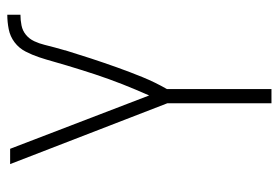

<svg xmlns="http://www.w3.org/2000/svg" viewBox="-142 -642 783 540"><g transform="rotate(-90 250.0 -371.5)"><path d="M230 0V-293L59 -735H102L252 -344Q260 -362 268 -381Q276 -400 283.5 -419Q291 -438 298 -457.5Q305 -477 311.5 -496.5Q318 -516 324 -535.5Q330 -555 336 -574.5Q342 -594 347.5 -614Q353 -634 359.5 -653.5Q366 -673 375.5 -691.5Q385 -710 401.5 -722.5Q418 -735 438.5 -739Q459 -743 479 -743V-706Q464 -706 449 -703Q434 -700 422.5 -690.5Q411 -681 404.5 -667Q398 -653 394.5 -638.5Q391 -624 387 -609.5Q383 -595 379 -581V-580Q368 -544 356 -507.5Q344 -471 331 -434.5Q318 -398 303.5 -362.5Q289 -327 270 -294V0Z"/></g></svg>

Font: Iosevka Extralight
Style: Regular
Weight: 200
Monospace: yes
Designer: Belleve Invis
Foundry: Belleve Invis
Version: Version 32.0.1; ttfautohint (v1.8.4)